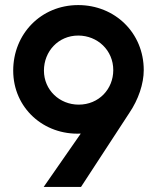

<svg xmlns="http://www.w3.org/2000/svg" viewBox="-20 -736 618 756"><path d="M298 -210 152 0H299L489 -291C525 -344 546 -406 546 -460C546 -607 432 -716 288 -716C141 -716 32 -602 32 -458C32 -311 152 -203 298 -210ZM290 -324C214 -324 153 -382 153 -458C153 -534 210 -596 288 -596C364 -596 426 -538 426 -460C426 -385 369 -324 290 -324Z"/></svg>

Font: Lineal
Style: Bold
Weight: 700
Designer: Created by Frank Adebiaye with contributions from Anton Moglia & Ariel Martín Pérez
Created by Frank ADEBIAYE with FontF
Foundry: Velvetyne Type Foundry
Version: Version 2.000;Glyphs 3.2 (3227)